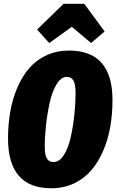

<svg xmlns="http://www.w3.org/2000/svg" viewBox="-20 -986 621 1026"><path d="M243.2 -755.9 178.2 -828.1 319.8 -965.8H430.2L539.1 -817.9L466.8 -755.9L363.8 -842.8ZM349.1 -715.8Q581.1 -715.8 581.1 -451.2Q581.1 -375 568.8 -306.2Q556.6 -237.3 530.3 -177.5Q503.9 -117.7 466.1 -74Q428.2 -30.3 373.8 -5.1Q319.3 20 253.9 20Q22.9 20 22.9 -246.1Q22.9 -322.3 35.2 -390.9Q47.4 -459.5 73.2 -519.3Q99.1 -579.1 137 -622.6Q174.8 -666 229 -690.9Q283.2 -715.8 349.1 -715.8ZM336.9 -575.2Q306.6 -575.2 282.7 -536.1Q258.8 -497.1 245.6 -437.3Q232.4 -377.4 225.8 -316.7Q219.2 -255.9 219.2 -202.1Q219.2 -157.7 230.5 -138.9Q241.7 -120.1 266.1 -120.1Q297.4 -120.1 321.3 -157.7Q345.2 -195.3 358.2 -253.9Q371.1 -312.5 377.4 -372.6Q383.8 -432.6 383.8 -488.8Q383.8 -534.7 372.6 -554.9Q361.3 -575.2 336.9 -575.2Z"/></svg>

Font: Fira Sans Compressed Heavy
Style: Italic
Weight: 900
Width: 3
Italic angle: -8°
Designer: Carrois Corporate & Edenspiekermann AG
Foundry: Carrois Corporate GbR & Edenspiekermann AG
Version: Version 4.203;PS 004.203;hotconv 1.0.88;makeotf.lib2.5.64775